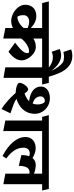

<svg xmlns="http://www.w3.org/2000/svg" viewBox="770 -1738 1016 2647"><g transform="rotate(90 1278.5 -415.0)"><path d="M787.6 -204.1Q787.6 -110.8 668.5 -23.4L543.5 -114.3Q599.1 -156.7 629.9 -185.5Q660.6 -214.4 674.1 -236.8Q687.5 -259.3 687.5 -281.2Q687.5 -296.9 683.6 -301.3Q678.2 -307.1 658.7 -307.1Q631.8 -307.1 599.6 -292.2Q567.4 -277.3 537.4 -252.4Q507.3 -227.5 486.8 -198.2V48.3L341.8 20V-84.5Q322.3 -74.2 295.9 -67.6Q269.5 -61 246.1 -61Q193.4 -61 141.1 -87.6Q88.9 -114.3 55.2 -158.9Q21.5 -203.6 21.5 -253.9Q21.5 -300.8 40.5 -335.4Q59.6 -370.1 95.2 -388.7Q130.9 -407.2 179.2 -407.2Q260.7 -407.2 341.8 -332V-487.3H-2L-25.4 -579.6H817.4L840.3 -487.3H486.8V-365.7Q510.7 -382.8 541 -391.6Q571.3 -400.4 602.1 -400.4Q648.4 -400.4 691.4 -369.4Q734.4 -338.4 761 -292Q787.6 -245.6 787.6 -204.1ZM341.8 -233.4V-287.1Q295.4 -308.6 252.9 -308.6Q214.4 -308.6 189.5 -288.3Q164.6 -268.1 164.6 -229Q164.6 -184.1 181.2 -152.3Q184.6 -146.5 193.8 -146.5Q216.8 -146.5 244.6 -158.2Q272.5 -169.9 298.3 -189.9Q324.2 -210 341.8 -233.4Z M1120.6 -487.3H1028.8V44.9L883.8 20.5V-487.3H814.9L791 -579.6H886.7Q849.1 -608.9 815.4 -622.1Q781.7 -635.3 743.7 -635.3Q722.7 -635.3 706.3 -631.6Q689.9 -627.9 668.9 -620.1L631.3 -730Q673.8 -749 718.3 -749Q770.5 -749 822.5 -719Q874.5 -689 932.6 -613.8Q904.8 -672.9 875.5 -712.4Q846.2 -752 812.5 -774.9Q784.2 -789.1 741.2 -789.1Q707.5 -789.1 671.9 -781.2L636.7 -887.2Q677.7 -903.3 724.6 -903.3Q800.3 -903.3 854.5 -865.5Q908.7 -827.6 946 -756.8Q983.4 -686 1012.7 -579.6H1098.1Z M1317.4 -133.8Q1349.1 -111.8 1388.7 -95.7Q1428.2 -79.6 1517.6 -50.3L1458 72.8Q1408.7 43 1347.4 -10.7Q1286.1 -64.5 1236.3 -122.6Q1206.5 -123 1174.3 -129.2Q1142.1 -135.3 1119.6 -147.5Q1097.2 -159.7 1097.2 -177.2Q1097.2 -197.8 1111.8 -225.8Q1126.5 -253.9 1148.2 -274.4Q1169.9 -294.9 1189 -294.9Q1211.4 -294.9 1243.7 -245.1Q1313.5 -268.1 1350.6 -307.6Q1283.2 -315.9 1238 -338.9Q1192.9 -361.8 1170.9 -395.5Q1148.9 -429.2 1148.9 -469.7Q1148.9 -510.3 1171.6 -538.6Q1194.3 -566.9 1230.5 -580.8Q1266.6 -594.7 1307.1 -594.7Q1367.7 -594.7 1417.5 -566.2Q1467.3 -537.6 1495.8 -490Q1524.4 -442.4 1524.4 -388.2Q1524.4 -318.4 1494.6 -265.9Q1464.8 -213.4 1418 -181.2Q1371.1 -148.9 1317.4 -133.8ZM1854.5 -487.3H1762.7V48.8L1617.7 20V-487.3H1566.9L1542.5 -579.6H1831.5ZM1382.8 -356.4Q1395.5 -386.7 1395.5 -423.8Q1395.5 -450.2 1389.4 -473.4Q1383.3 -496.6 1372.8 -510.7Q1362.3 -524.9 1349.6 -524.9Q1320.3 -524.9 1302.2 -508.5Q1284.2 -492.2 1284.2 -466.8Q1284.2 -432.1 1306.2 -402.8Q1328.1 -373.5 1382.8 -356.4Z M2582 -487.3H2495.1V47.4L2350.1 20V-312Q2339.4 -314 2330.6 -314Q2286.6 -314 2265.1 -278.6Q2243.7 -243.2 2241.7 -165L2093.3 -201.2Q2093.3 -263.7 2108.9 -308.1Q2098.1 -312.5 2090.8 -314.7Q2083.5 -316.9 2072.3 -316.9Q2034.2 -316.9 2012.9 -294.4Q1991.7 -272 1991.7 -230Q1991.7 -100.1 2140.1 6.8L2106 59.1Q1976.6 -9.3 1910.4 -91.1Q1844.2 -172.9 1844.2 -254.4Q1844.2 -302.7 1865.7 -335.2Q1887.2 -367.7 1922.4 -383.1Q1957.5 -398.4 1999.5 -398.4Q2032.2 -398.4 2066.7 -386.7Q2101.1 -375 2133.8 -354.5Q2169.9 -399.4 2230.5 -399.4Q2258.8 -399.4 2293.7 -391.8Q2328.6 -384.3 2350.1 -374.5V-487.3H1826.7L1803.7 -579.6H2560.1Z"/></g></svg>

Font: Vesper Libre Heavy
Style: Regular
Weight: 900
Designer: Robert Keller & Kimya Gandhi
Foundry: Mota Italic
Version: Version 1.058